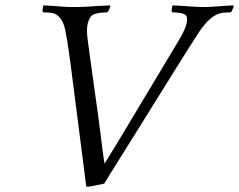

<svg xmlns="http://www.w3.org/2000/svg" viewBox="-20 -680 885 711"><path d="M299.5 11H311.5L366 0C370.4 -7.3 377.9 -19.7 388.5 -37C399.2 -54.3 411.6 -74.2 425.8 -96.5C439.9 -118.8 454.7 -142.5 470.2 -167.5C485.6 -192.5 500.7 -216.7 515.4 -240C559.1 -310.7 593.8 -366.5 619.6 -407.5C645.4 -448.5 665.1 -480 678.9 -502C692.6 -524 702.3 -539 707.8 -547C713.3 -555 717.7 -561.7 720.9 -567C732.7 -583.7 743.5 -596.5 753.3 -605.5C763 -614.5 772.4 -621.2 781.4 -625.5C790.4 -629.8 799 -632.3 807.1 -633C815.3 -633.7 823.7 -634 832.4 -634L838.3 -638L845.4 -656L844.4 -660C839.7 -660 832.6 -659.7 823.1 -659C813.7 -658.4 803.8 -657.7 793.7 -657C783.5 -656.4 773.9 -655.7 764.7 -655C755.6 -654.3 748.7 -654 744 -654H725C720.3 -654 713.1 -654.3 703.2 -655C693.4 -655.7 683.2 -656.3 672.7 -657C662.2 -657.7 652 -658.3 642.1 -659C632.3 -659.7 625 -660 620.4 -660L617.5 -656L615.3 -638L619.4 -634C638.7 -634 653.2 -631.8 662.9 -627.5C672.5 -623.2 675.1 -611.3 670.7 -592C667.1 -576.7 657 -555.2 640.3 -527.5C623.6 -499.8 602.7 -465 577.7 -423L467.2 -239C445.2 -201.7 426 -169.7 409.5 -143C393 -116.3 378.9 -93.3 367.1 -74C363.7 -94 360.4 -117.8 357.1 -145.5C353.8 -173.2 349.8 -204.3 345.2 -239L319.7 -423C314 -465 309.2 -499.8 305.3 -527.5C301.3 -555.2 301.1 -576.7 304.7 -592C309.1 -611.3 317.2 -623.2 328.9 -627.5C340.5 -631.8 356 -634 375.4 -634L381.3 -638L388.5 -656L387.4 -660C382.7 -660 375 -659.7 364.1 -659C353.3 -658.4 342 -657.7 330.2 -657C318.4 -656.4 307 -655.7 296.2 -655C285.4 -654.3 277.7 -654 273 -654H239C234.3 -654 227.4 -654.3 218.2 -655C209 -655.7 199.5 -656.3 189.7 -657C179.8 -657.7 170.5 -658.3 161.6 -659C152.8 -659.7 146 -660 141.4 -660L139.5 -656L137.3 -638L141.4 -634C150 -634 158.5 -633.7 166.6 -633C174.8 -632.3 182.4 -629.8 189.4 -625.5C196.4 -621.2 202.7 -614.5 208.3 -605.5C213.9 -596.5 218.4 -583.7 221.9 -567C222.7 -561.7 223.7 -556 225 -550C226.3 -544 227.7 -536.3 229.2 -527C230.7 -517.7 232.4 -506.3 234.3 -493C236.2 -479.7 238.6 -463 241.3 -443Z"/></svg>

Font: Quattrocento
Style: Italic
Weight: 400
Italic angle: -13°
Designer: Pablo Impallari
Foundry: Pablo Impallari, Igino Marini, Branda Gallo
Version: Version 2.000